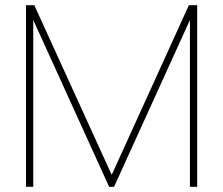

<svg xmlns="http://www.w3.org/2000/svg" viewBox="-20 -719 859 739"><path d="M707 -699H739V0H711V-642L419 0H400L108 -642V0H80V-699H112L410 -46Z"/></svg>

Font: Prompt Thin
Style: Regular
Weight: 100
Designer: Katatrad Team
Foundry: CadsonDemak
Version: Version 1.030